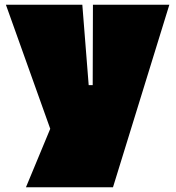

<svg xmlns="http://www.w3.org/2000/svg" viewBox="-20 -640 746 814"><path d="M459 154H90L193 -94L5 -620H329L356 -279H373L374 -620H698Z"/></svg>

Font: Gasoek One
Style: Regular
Weight: 400
Designer: Jiashuo Zhang
Foundry: JAMO
Version: Version 1.000; ttfautohint (v1.8.4.7-5d5b);gftools[0.9.29]